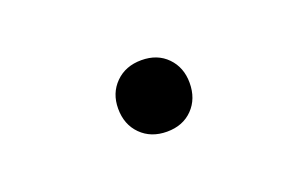

<svg xmlns="http://www.w3.org/2000/svg" viewBox="-35 -544 562 351"><g transform="rotate(-20 246.5 -368.5)"><path d="M316 -369Q316 -338 297 -318.5Q278 -299 247 -299Q216 -299 196.5 -318.5Q177 -338 177 -369Q177 -399 196.5 -418.5Q216 -438 247 -438Q278 -438 297 -418.5Q316 -399 316 -369Z"/></g></svg>

Font: SUITE SemiBold
Style: Regular
Weight: 600
Designer: Sun
Foundry: Sun
Version: Version 2.040